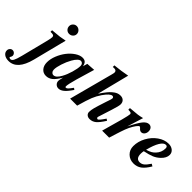

<svg xmlns="http://www.w3.org/2000/svg" viewBox="-161 -1403 2319 2319"><g transform="rotate(45 998.5 -243.5)"><path d="M62 -402.8V-430.2Q143.6 -436.5 183.1 -441.9Q222.7 -447.3 267.1 -457L157.2 -23.9Q98.6 205.1 -48.8 205.1Q-95.2 205.1 -124 183.8Q-152.8 162.6 -152.8 127.9Q-152.8 106.9 -138.7 91.6Q-124.5 76.2 -105 76.2Q-85 76.2 -70.6 90.6Q-56.2 105 -56.2 125Q-56.2 136.7 -65.9 151.9Q-70.8 159.2 -70.8 162.1Q-70.8 166 -63 169.9Q-55.2 173.8 -47.9 173.8Q-26.4 173.8 -11 146Q4.4 118.2 22.9 44.9L111.8 -307.1Q123 -353 123 -372.1Q123 -388.7 113.3 -395.8Q103.5 -402.8 82 -402.8ZM236.8 -676.8Q265.1 -676.8 285.6 -656.7Q306.2 -636.7 306.2 -608.9Q306.2 -581.5 286.1 -562.7Q266.1 -543.9 237.8 -543.9Q210 -543.9 190.9 -563.5Q171.9 -583 171.9 -611.8Q171.9 -638.2 191.2 -657.5Q210.4 -676.8 236.8 -676.8Z M740.7 -126 761.7 -110.8Q719.2 -46.4 683.6 -16.1Q647.9 14.2 612.8 14.2Q585 14.2 565.9 -4.9Q546.9 -23.9 546.9 -51.8Q546.9 -65.4 560.1 -118.2Q518.1 -46.4 481.2 -16.6Q444.3 13.2 397.9 13.2Q350.1 13.2 320.6 -21.5Q291 -56.2 291 -112.8Q291 -169.4 315.9 -231.7Q340.8 -293.9 379.2 -343.3Q417.5 -392.6 466.1 -424.8Q514.6 -457 558.6 -457Q590.8 -457 608.6 -440.2Q626.5 -423.3 632.8 -386.2L649.9 -443.8L759.8 -451.2L690.9 -217.8Q658.7 -104.5 658.7 -70.8Q658.7 -56.2 670.9 -56.2Q682.1 -56.2 696.3 -70.3Q710.4 -84.5 740.7 -126ZM572.8 -415Q553.2 -416.5 530 -394.8Q506.8 -373 484.9 -334Q454.1 -279.3 433.3 -214.6Q412.6 -149.9 412.6 -110.8Q412.6 -87.9 425.5 -72.5Q438.5 -57.1 457 -57.1Q500 -57.1 540 -130.9Q568.4 -181.2 589.1 -252.2Q609.9 -323.2 609.9 -368.2Q609.9 -388.2 599.6 -400.9Q589.4 -413.6 572.8 -415Z M1282.7 -141.1 1304.7 -126Q1255.9 -48.8 1220.7 -20Q1185.5 8.8 1139.6 8.8Q1110.8 8.8 1092.8 -7.3Q1074.7 -23.4 1074.7 -48.8Q1074.7 -79.6 1085.9 -122.6Q1097.2 -165.5 1133.8 -276.9Q1138.2 -288.1 1145 -310.1Q1154.3 -339.4 1155.8 -342.8Q1159.7 -358.4 1159.7 -365.2Q1159.7 -373.5 1153.3 -379.9Q1147 -386.2 1137.7 -386.2Q1100.6 -386.2 1039.1 -297.9Q1002 -243.7 979.5 -187.5Q957 -131.3 919.9 0H799.8L948.7 -561Q957 -592.3 957 -602.1Q957 -636.2 916 -636.2Q905.8 -636.2 894 -634.8V-662.1Q1002 -672.4 1099.6 -691.9L995.6 -279.8Q1037.1 -339.8 1060.1 -367.9Q1083 -396 1106 -415Q1132.3 -437.5 1155.3 -447.3Q1178.2 -457 1204.6 -457Q1239.7 -457 1260.3 -437Q1280.8 -417 1280.8 -382.8Q1280.8 -354.5 1251 -262.2L1194.8 -85.9Q1192.9 -80.1 1192.9 -74.2Q1192.9 -68.8 1198.5 -63.5Q1204.1 -58.1 1210 -58.1Q1219.2 -58.1 1235.6 -76.9Q1252 -95.7 1282.7 -141.1Z M1391.6 -402.8V-430.2Q1484.4 -437.5 1515.1 -441.7Q1545.9 -445.8 1589.4 -457L1525.4 -251Q1583 -367.7 1619.4 -412.4Q1655.8 -457 1693.4 -457Q1719.2 -457 1734.9 -439Q1750.5 -420.9 1750.5 -391.1Q1750.5 -360.8 1733.9 -340.3Q1717.3 -319.8 1693.4 -319.8Q1670.4 -319.8 1649.4 -345.2Q1639.2 -356.9 1632.3 -356.9Q1619.6 -356.9 1597.2 -326.7Q1574.7 -296.4 1552.7 -251Q1533.2 -210 1511.7 -144Q1509.8 -136.2 1504.9 -122.6Q1500 -108.9 1498.5 -103Q1494.1 -88.9 1466.3 0H1346.7Q1445.3 -340.3 1445.3 -377.9Q1445.3 -392.1 1435.3 -396.7Q1425.3 -401.4 1391.6 -402.8Z M2053.2 -141.1 2082 -124Q2038.1 -49.8 1994.9 -18.3Q1951.7 13.2 1895 13.2Q1829.6 13.2 1786.9 -28.6Q1744.1 -70.3 1744.1 -133.8Q1744.1 -213.4 1784.9 -288.8Q1825.7 -364.3 1891.8 -410.6Q1958 -457 2027.8 -457Q2073.2 -457 2102.5 -432.6Q2131.8 -408.2 2131.8 -370.1Q2131.8 -316.9 2079.1 -267.1Q2043.5 -233.4 1999.8 -214.6Q1956.1 -195.8 1877.9 -180.2Q1873 -156.2 1873 -132.8Q1873 -49.8 1937 -49.8Q1968.3 -49.8 1993.4 -69.6Q2018.6 -89.4 2053.2 -141.1ZM1885.3 -211.9Q1927.2 -225.1 1950 -237.8Q1972.7 -250.5 1993.2 -272Q2041 -322.3 2041 -390.1Q2041 -423.8 2013.2 -423.8Q1977.5 -423.8 1944.6 -369.4Q1911.6 -314.9 1885.3 -211.9Z"/></g></svg>

Font: Accordance
Style: Bold-Italic
Weight: 700
Italic angle: -11°
Version: Version 1.2 (build January 31, 2020) Miklal Software Solutio